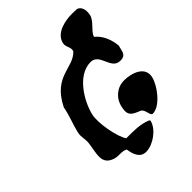

<svg xmlns="http://www.w3.org/2000/svg" viewBox="-239 -899 1084 1084"><g transform="rotate(-45 302.5 -357.0)"><path d="M362 -211C348 -149 374 -139 421 -120C447 -109 440 -59 459 -59C520 -59 590 -154 602 -207C619 -279 539 -307 477 -307C421 -307 375 -269 362 -211ZM212 -20C218 21 232 67 281 67C335 67 409 16 422 -40C422 -41 420 -46 418 -47C366 -68 319 -67 255 -67C225 -109 201 -241 214 -297C234 -384 312 -514 416 -514C490 -514 467 -400 541 -400C574 -400 582 -413 589 -443L595 -467C590 -519 571 -568 532 -600V-603C539 -632 593 -664 602 -703C609 -733 604 -772 573 -780C568 -780 542 -781 537 -781C486 -781 398 -768 382 -700C376 -673 398 -655 392 -630V-627C327 -555 213 -609 129 -440C117 -377 98 -339 85 -283C78 -252 89 -230 86 -200C77 -124 46 -58 128 -33C154 -25 189 -35 212 -20Z"/></g></svg>

Font: Charger
Style: OversprayIt
Weight: 400
Designer: Jasper
Foundry: Cannot Into Space Fonts
Version: Version 0.980